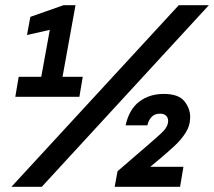

<svg xmlns="http://www.w3.org/2000/svg" viewBox="-20 -720 825 740"><path d="M24 0 669 -700H785L141 0ZM39 -347 52 -424H139L172 -605L84 -585L97 -655L225 -700H271L221 -424H299L286 -347ZM422 0 433 -60 535 -148Q576 -183 602 -207Q628 -231 628 -254Q628 -267 619.5 -274.5Q611 -282 597 -282Q576 -282 564 -269Q552 -256 548 -237H464Q478 -299 517 -328.5Q556 -358 611 -358Q668 -358 690.5 -330Q713 -302 713 -269Q713 -236 695.5 -208.5Q678 -181 652.5 -157.5Q627 -134 601 -112L559 -77H687L674 0Z"/></svg>

Font: Rethink Sans ExtraBold
Style: Italic
Weight: 800
Italic angle: -10°
Designer: The Rethink Sans project authors (Hans Thiessen). DM Sans designed by Colophon Foundry.
Foundry: Rethink Communications LLC
Version: Version 1.001